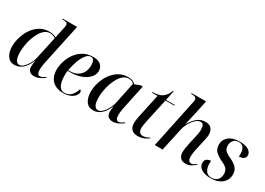

<svg xmlns="http://www.w3.org/2000/svg" viewBox="-8 -1526 3176 2301"><g transform="rotate(30 1580.0 -375.0)"><path d="M166 10Q100 10 66 -41.5Q32 -93 32 -177Q32 -221 44.5 -272Q57 -323 81 -371.5Q105 -420 141 -459.5Q177 -499 225.5 -522.5Q274 -546 334 -546Q363 -546 387 -539.5Q411 -533 430 -523Q432 -536 435 -550.5Q438 -565 441 -579L459 -660Q462 -674 464.5 -686.5Q467 -699 467 -710Q467 -734 450 -742Q433 -750 404 -750H390L392 -760H591L474 -212Q471 -200 467.5 -178Q464 -156 461 -134Q458 -112 458 -98Q458 -24 499 -24Q516 -24 536.5 -34.5Q557 -45 575 -58L580 -50Q556 -29 516 -9.5Q476 10 435 10Q396 10 373.5 -12.5Q351 -35 351 -76Q351 -111 360 -156H357Q323 -72 274.5 -31Q226 10 166 10ZM215 -19Q239 -19 261.5 -36Q284 -53 304 -80.5Q324 -108 338.5 -139Q353 -170 359 -199L426 -509Q413 -519 392.5 -526.5Q372 -534 349 -534Q310 -534 278.5 -509.5Q247 -485 223 -445Q199 -405 182 -355.5Q165 -306 157 -255.5Q149 -205 149 -161Q149 -85 168 -52Q187 -19 215 -19Z M837 10Q779 10 733 -12.5Q687 -35 660.5 -81Q634 -127 634 -197Q634 -251 652.5 -311.5Q671 -372 709 -425.5Q747 -479 805 -512.5Q863 -546 942 -546Q1008 -546 1044.5 -515.5Q1081 -485 1081 -430Q1081 -381 1043.5 -339.5Q1006 -298 940 -273Q874 -248 791 -248H756Q751 -218 751 -188Q751 -96 776.5 -48Q802 0 850 0Q908 0 942.5 -36.5Q977 -73 995 -131Q1016 -125 1016 -98Q1016 -77 997 -52Q978 -27 938.5 -8.5Q899 10 837 10ZM782 -258Q866 -258 917 -309Q968 -360 968 -442Q968 -534 915 -534Q886 -534 861.5 -510.5Q837 -487 816.5 -447.5Q796 -408 781.5 -358.5Q767 -309 758 -258Z M1256 10Q1187 10 1153.5 -41.5Q1120 -93 1120 -175Q1120 -221 1132.5 -272Q1145 -323 1169.5 -371.5Q1194 -420 1230.5 -459.5Q1267 -499 1315.5 -522.5Q1364 -546 1424 -546Q1464 -546 1487.5 -535Q1511 -524 1529 -507L1596 -535H1630L1561 -208Q1558 -195 1554.5 -175Q1551 -155 1548.5 -133.5Q1546 -112 1546 -98Q1546 -23 1586 -23Q1604 -23 1622.5 -33Q1641 -43 1662 -58L1668 -50Q1644 -29 1604 -9.5Q1564 10 1522 10Q1484 10 1461 -12.5Q1438 -35 1438 -77Q1438 -99 1440 -116.5Q1442 -134 1446 -156H1445Q1376 10 1256 10ZM1303 -20Q1329 -20 1353 -39.5Q1377 -59 1397 -88.5Q1417 -118 1431 -150.5Q1445 -183 1450 -209L1511 -502Q1501 -518 1481.5 -526Q1462 -534 1440 -534Q1400 -534 1368 -509.5Q1336 -485 1311.5 -444Q1287 -403 1270 -353.5Q1253 -304 1244.5 -254.5Q1236 -205 1236 -163Q1236 -84 1255.5 -52Q1275 -20 1303 -20Z M1871 10Q1816 10 1786.5 -19Q1757 -48 1757 -106Q1757 -126 1760 -148.5Q1763 -171 1767 -191L1839 -526H1761L1763 -536Q1848 -536 1894.5 -567Q1941 -598 1970 -671H1979L1951 -536H2072L2070 -526H1949L1876 -190Q1871 -166 1867 -140.5Q1863 -115 1863 -98Q1863 -22 1927 -22Q1949 -22 1972 -30.5Q1995 -39 2013 -51L2018 -42Q1985 -18 1949.5 -4Q1914 10 1871 10Z M2533 10Q2485 10 2460 -18.5Q2435 -47 2435 -92Q2435 -117 2439.5 -147.5Q2444 -178 2453 -221L2473 -310Q2478 -330 2485.5 -367Q2493 -404 2493 -437Q2493 -455 2489.5 -473.5Q2486 -492 2475.5 -504Q2465 -516 2444 -516Q2417 -516 2391.5 -497Q2366 -478 2343.5 -448.5Q2321 -419 2305.5 -386Q2290 -353 2284 -327L2213 0H2105L2242 -654Q2251 -692 2251 -705Q2251 -732 2232.5 -741Q2214 -750 2185 -750H2174L2176 -760H2376L2335 -566Q2328 -535 2320.5 -502.5Q2313 -470 2306.5 -444Q2300 -418 2297 -406H2301Q2341 -472 2386.5 -508.5Q2432 -545 2494 -545Q2554 -545 2579 -512Q2604 -479 2604 -433Q2604 -408 2598 -378Q2592 -348 2586 -322L2558 -197Q2552 -170 2548.5 -143.5Q2545 -117 2545 -95Q2545 -26 2594 -26Q2609 -26 2625 -34.5Q2641 -43 2659 -58L2665 -50Q2641 -29 2608.5 -9.5Q2576 10 2533 10Z M2876 10Q2800 10 2752.5 -20Q2705 -50 2705 -102Q2705 -130 2717.5 -145.5Q2730 -161 2748.5 -167Q2767 -173 2784 -173Q2784 -165 2783 -156.5Q2782 -148 2782 -140Q2782 -78 2807 -39Q2832 0 2885 0Q2938 0 2967.5 -30.5Q2997 -61 2997 -112Q2997 -158 2973 -184.5Q2949 -211 2893 -236Q2835 -263 2801 -297Q2767 -331 2767 -392Q2767 -459 2820.5 -502Q2874 -545 2969 -545Q3028 -545 3064 -531Q3100 -517 3116.5 -495.5Q3133 -474 3133 -451Q3133 -417 3108.5 -401Q3084 -385 3046 -385Q3047 -394 3047.5 -402.5Q3048 -411 3048 -419Q3048 -470 3028.5 -502.5Q3009 -535 2962 -535Q2910 -535 2887.5 -504Q2865 -473 2865 -433Q2865 -388 2890 -363.5Q2915 -339 2969 -315Q3029 -288 3061 -253Q3093 -218 3093 -161Q3093 -87 3037.5 -38.5Q2982 10 2876 10Z"/></g></svg>

Font: Noto Serif Display Medium
Style: Italic
Weight: 500
Italic angle: -12°
Designer: Monotype Design Team
Foundry: Monotype Imaging Inc.
Version: Version 2.009